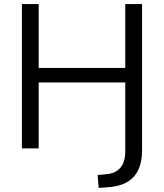

<svg xmlns="http://www.w3.org/2000/svg" viewBox="-20 -725 801 938"><path d="M462 193 457 130 500 126Q545 122 568.5 94Q592 66 592 15V-322H169V0H87V-705H169V-393H592V-705H674V7Q674 51 664 83.5Q654 116 633 139Q612 162 580.5 174.5Q549 187 505 190Z"/></svg>

Font: NunitoSans1
Style: Book
Weight: 400
Designer: Vernon Adams
Foundry: Vernon Adams
Version: Version 3.101;gftools[0.9.27]